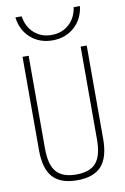

<svg xmlns="http://www.w3.org/2000/svg" viewBox="-103 -1015 706 1084"><g transform="rotate(-10 250.0 -473.0)"><path d="M250 10Q155 10 110.5 -39.5Q66 -89 66 -195V-730H101V-197Q101 -105 136.5 -64Q172 -23 250 -23Q329 -23 364 -64Q399 -105 399 -197V-730H434V-195Q434 -89 389.5 -39.5Q345 10 250 10ZM250 -792Q176 -792 125 -837Q74 -882 65 -956H101Q110 -895 150.5 -859Q191 -823 250 -823Q309 -823 349.5 -859Q390 -895 399 -956H435Q426 -882 375 -837Q324 -792 250 -792Z"/></g></svg>

Font: M PLUS 1 Code ExtraLight
Style: Regular
Weight: 250
Designer: Coji Morishita
Foundry: UNDERFOREST DESIGN
Version: Version 1.002